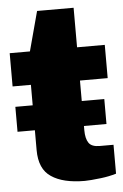

<svg xmlns="http://www.w3.org/2000/svg" viewBox="-51 -725 496 775"><g transform="rotate(-5 196.5 -338.0)"><path d="M276.9 -527.8H389.2V-393.1H276.9V-310.1H368.2V-209H276.9V-191.9Q276.9 -157.7 289.1 -140.1Q300.8 -123 333 -123H389.2V-5.9Q359.9 2.9 327.1 6.8Q281.2 12.2 261.2 12.2Q173.3 12.2 126 -20Q78.1 -51.3 78.1 -128.9V-209H7.8V-310.1H78.1V-393.1H3.9V-527.8H85.9L128.9 -688H276.9Z"/></g></svg>

Font: Archivo-RBTV
Style: Regular
Weight: 500
Designer: Hector Gatti
Foundry: Hector Gatti
Version: ""